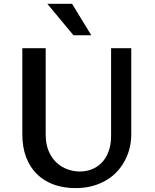

<svg xmlns="http://www.w3.org/2000/svg" viewBox="-20 -965 804 995"><path d="M216.8 -715.3V-267.6Q216.8 -218.3 232.2 -182.1Q247.6 -146 272.7 -122.6Q297.9 -99.1 329.6 -87.6Q361.3 -76.2 393.6 -76.2Q426.8 -76.2 456.3 -87.9Q485.8 -99.6 507.8 -122.6Q529.8 -145.5 542.7 -180.2Q555.7 -214.8 555.7 -261.2V-715.3H660.2V-268.1Q660.2 -234.9 652.6 -201.4Q645 -168 629.4 -137.2Q613.8 -106.4 590.1 -79.6Q566.4 -52.7 534.2 -33Q502 -13.2 461.2 -1.7Q420.4 9.8 371.1 9.8Q309.6 9.8 258.8 -8.5Q208 -26.9 171.6 -62.5Q135.3 -98.1 115.5 -150.1Q95.7 -202.1 95.7 -269.5V-715.3ZM360.8 -782.2 225.1 -945.3H353.5L453.1 -782.2Z"/></svg>

Font: Proza Libre
Style: Medium
Weight: 500
Designer: Jasper de Waard
Foundry: Jasper de Waard
Version: Version 1.000; ttfautohint (v1.4.1.8-43bc)